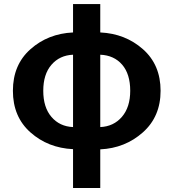

<svg xmlns="http://www.w3.org/2000/svg" viewBox="-20 -730 858 951"><path d="M476.6 -459V-100.6Q543 -103.5 584 -151.4Q625 -199.2 625 -280.3Q625 -363.3 585 -409.7Q544.9 -456.1 476.6 -459ZM341.8 -100.6V-459Q275.4 -456.1 234.9 -409.2Q194.3 -362.3 194.3 -280.3Q194.3 -198.2 234.9 -150.9Q275.4 -103.5 341.8 -100.6ZM476.6 -710V-569.3Q600.6 -563.5 688 -486.3Q775.4 -409.2 775.4 -280.3Q775.4 -152.3 687.5 -74.2Q599.6 3.9 476.6 9.8V201.2H341.8V8.8Q217.8 2.9 130.9 -74.2Q43.9 -151.4 43.9 -280.3Q43.9 -409.2 130.9 -486.3Q217.8 -563.5 341.8 -569.3V-710Z"/></svg>

Font: Bpmf Zihi Sans Bold
Style: Bold
Weight: 700
Foundry: But Ko
Version: Version 1.320